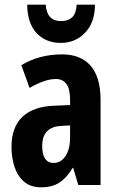

<svg xmlns="http://www.w3.org/2000/svg" viewBox="-20 -789 504 819"><path d="M245 -557Q325 -557 367 -508Q409 -459 409 -363V0H314L292 -73H290Q265 -31 234 -10.5Q203 10 155 10Q110 10 82 -14.5Q54 -39 41.5 -78.5Q29 -118 29 -162Q29 -247 76 -291Q123 -335 211 -338L279 -341V-364Q279 -452 218 -452Q172 -452 106 -414L71 -511Q147 -557 245 -557ZM242 -252Q160 -248 160 -167Q160 -94 209 -94Q240 -94 259.5 -123.5Q279 -153 279 -203V-254ZM385 -769Q385 -694 343.5 -650Q302 -606 239 -606Q176 -606 136.5 -647.5Q97 -689 96 -769H175Q180 -699 240 -699Q270 -699 287.5 -715Q305 -731 307 -769Z"/></svg>

Font: Noto Sans Lao ExtraCondensed
Style: Bold
Weight: 700
Width: 2
Designer: Monotype Design Team
Foundry: Monotype Imaging Inc.
Version: Version 2.003; ttfautohint (v1.8.4.7-5d5b)